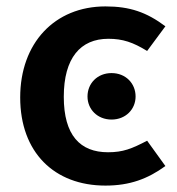

<svg xmlns="http://www.w3.org/2000/svg" viewBox="-20 -564 552 599"><path d="M309 -544C150 -544 43 -429 43 -260C43 -89 149 15 309 15C385 15 441 -6 496 -46L439 -125C391 -100 364 -89 317 -89C230 -89 179 -142 179 -262C179 -383 231 -443 318 -443C363 -443 395 -432 439 -405L496 -482C437 -526 385 -544 309 -544ZM328 -336C284 -336 253 -304 253 -263C253 -223 284 -191 328 -191C372 -191 403 -223 403 -263C403 -304 372 -336 328 -336Z"/></svg>

Font: Fira Sans Medium
Style: Regular
Weight: 500
Designer: Carrois Corporate & Edenspiekermann AG
Foundry: Carrois Corporate GbR & Edenspiekermann AG
Version: Version 4.203